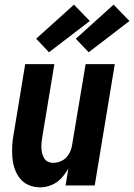

<svg xmlns="http://www.w3.org/2000/svg" viewBox="-20 -795 575 823"><path d="M152 8Q126 8 103.5 -1.5Q81 -11 66 -29.5Q51 -48 43 -71.5Q35 -95 33 -120.5Q31 -146 32.5 -172Q34 -198 39 -223L88 -520H213L161 -206Q159 -195 158 -183Q157 -171 157.5 -159.5Q158 -148 161 -137Q164 -126 169.5 -116.5Q175 -107 185.5 -102Q196 -97 208 -97Q223 -97 238.5 -103Q254 -109 265 -121Q276 -133 282 -148Q288 -163 290 -179L347 -520H472L386 0H261L273 -72Q263 -56 251 -40.5Q239 -25 223 -14Q207 -3 188.5 2.5Q170 8 152 8ZM360 -571 305 -629 467 -775 535 -705ZM190 -571 135 -629 297 -775 365 -705Z"/></svg>

Font: Iosevka Extrabold Oblique
Style: Regular
Weight: 800
Italic angle: -9°
Monospace: yes
Designer: Belleve Invis
Foundry: Belleve Invis
Version: Version 32.5.0; ttfautohint (v1.8.4)